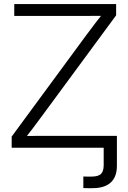

<svg xmlns="http://www.w3.org/2000/svg" viewBox="-20 -748 650 972"><path d="M401.9 204.1V145.5Q410.2 146 423.3 146Q436.5 146 442.9 146Q477.1 146 491 132.6Q504.9 119.1 504.9 88.4V0H571.8V91.3Q571.8 147.5 540.5 176Q509.3 204.6 448.7 204.6Q436 204.6 423.6 204.6Q411.1 204.6 401.9 204.1ZM39.1 0V-56.6L417 -570.3Q439.5 -600.6 462.9 -631.3Q486.3 -662.1 510.3 -691.9L517.6 -668Q477.1 -667.5 436.3 -667.5Q395.5 -667.5 354.5 -667.5H52.2V-727.5H567.9V-670.4L194.3 -163.1Q170.9 -130.9 146.7 -99.1Q122.6 -67.4 97.2 -35.2L89.4 -59.6Q129.4 -60.1 169.7 -60.1Q210 -60.1 250 -60.1H571.8V0Z"/></svg>

Font: Inter 28pt Light
Style: Regular
Weight: 300
Designer: Rasmus Andersson
Foundry: rsms
Version: Version 4.001;git-66647c0bb